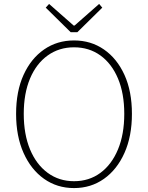

<svg xmlns="http://www.w3.org/2000/svg" viewBox="-20 -945 754 978"><path d="M357 13Q271 13 204.5 -34Q138 -81 100 -166Q62 -251 62 -365Q62 -480 100 -563.5Q138 -647 204.5 -693Q271 -739 357 -739Q443 -739 509.5 -693Q576 -647 614 -563.5Q652 -480 652 -365Q652 -251 614 -166Q576 -81 509.5 -34Q443 13 357 13ZM357 -22Q434 -22 491.5 -64.5Q549 -107 581 -184Q613 -261 613 -365Q613 -469 581 -545Q549 -621 491.5 -662.5Q434 -704 357 -704Q281 -704 223 -662.5Q165 -621 133 -545Q101 -469 101 -365Q101 -261 133 -184Q165 -107 223 -64.5Q281 -22 357 -22ZM340 -781 213 -906 230 -925 355 -815H360L485 -925L501 -906L374 -781Z"/></svg>

Font: Source Han Sans SC ExtraLight
Style: Regular
Weight: 250
Designer: Ryoko NISHIZUKA 西塚涼子 (kana, bopomofo & ideographs); Paul D. Hunt (Latin, Greek & Cyrillic); Sandoll Communications 산돌커뮤니
Foundry: Adobe
Version: Version 2.004;hotconv 1.0.118;makeotfexe 2.5.65603